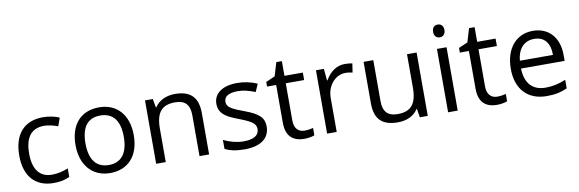

<svg xmlns="http://www.w3.org/2000/svg" viewBox="-52 -1161 4817 1597"><g transform="rotate(-10 2356.5 -362.0)"><path d="M299.8 9.8C354 9.8 399.4 0.5 435.1 -18.1V-89.8C388.2 -70.8 342.3 -61 297.9 -61C193.8 -61 140.1 -133.8 140.1 -265.1C140.1 -403.8 194.3 -473.1 303.2 -473.1C335.9 -473.1 382.3 -462.4 418 -448.2L442.9 -517.1C413.6 -532.2 356.4 -544.9 305.2 -544.9C145.5 -544.9 56.2 -443.4 56.2 -264.2C56.2 -89.8 145 9.8 299.8 9.8Z M1023.9 -268.1C1023.9 -438 929.2 -544.9 779.3 -544.9C624.5 -544.9 532.2 -442.4 532.2 -268.1C532.2 -211.9 542.5 -162.6 562.5 -120.6C603 -36.6 680.2 9.8 775.9 9.8C930.7 9.8 1023.9 -93.8 1023.9 -268.1ZM616.2 -268.1C616.2 -406.2 670.9 -476.1 776.9 -476.1C884.3 -476.1 939.9 -404.3 939.9 -268.1C939.9 -130.9 883.8 -58.1 777.8 -58.1C671.9 -58.1 616.2 -131.3 616.2 -268.1Z M1613.3 0V-349.1C1613.3 -485.8 1547.9 -544.9 1418.9 -544.9C1345.2 -544.9 1282.2 -514.6 1249 -461.9H1245.1L1231.9 -535.2H1166V0H1247.1V-280.8C1247.1 -419.9 1297.4 -476.1 1409.2 -476.1C1493.7 -476.1 1532.2 -433.6 1532.2 -346.2V0Z M2125 -146C2125 -216.8 2089.8 -257.8 1962.9 -304.2C1916.5 -321.3 1885.3 -334.5 1869.1 -343.8C1836.4 -361.8 1822.8 -380.4 1822.8 -409.2C1822.8 -451.7 1862.3 -477.1 1939 -477.1C1982.4 -477.1 2031.2 -465.8 2085 -443.8L2113.8 -509.8C2058.6 -533.2 2002.4 -544.9 1944.8 -544.9C1821.3 -544.9 1745.6 -491.2 1745.6 -403.8C1745.6 -355 1766.1 -321.3 1808.1 -293.9C1829.1 -279.8 1864.3 -263.7 1914.1 -245.1C1966.3 -225.1 2002 -207.5 2020 -192.9C2038.1 -177.7 2046.9 -160.2 2046.9 -139.2C2046.9 -84 1999.5 -57.1 1915 -57.1C1860.4 -57.1 1798.3 -73.2 1747.1 -99.1V-23.9C1786.6 -1.5 1842.3 9.8 1913.1 9.8C2047.4 9.8 2125 -46.4 2125 -146Z M2429.7 -57.1C2376.5 -57.1 2343.8 -92.8 2343.8 -157.2V-472.2H2499V-535.2H2343.8V-659.2H2296.9L2262.7 -544.9L2186 -511.2V-472.2H2262.7V-153.8C2262.7 -44.9 2314.5 9.8 2418 9.8C2445.3 9.8 2485.4 3.4 2502.9 -4.9V-66.9C2487.3 -62.5 2458.5 -57.1 2429.7 -57.1Z M2854 -544.9C2787.1 -544.9 2729.5 -505.9 2689.9 -436H2686L2676.8 -535.2H2609.9V0H2690.9V-287.1C2690.9 -392.1 2761.7 -471.2 2848.1 -471.2C2865.2 -471.2 2884.8 -468.8 2906.7 -463.9L2918 -539.1C2898.9 -543 2877.9 -544.9 2854 -544.9Z M3012.2 -535.2V-185.1C3012.2 -48.8 3076.7 9.8 3207 9.8C3282.7 9.8 3343.8 -19 3377 -71.8H3381.3L3393.1 0H3460V-535.2H3378.9V-253.9C3378.9 -115.2 3329.1 -58.1 3217.3 -58.1C3132.8 -58.1 3094.2 -100.6 3094.2 -188V-535.2Z M3625 -680.2C3625 -643.6 3645.5 -626 3672.9 -626C3698.7 -626 3720.7 -643.6 3720.7 -680.2C3720.7 -716.8 3698.7 -733.9 3672.9 -733.9C3645.5 -733.9 3625 -717.3 3625 -680.2ZM3712.9 -535.2H3631.8V0H3712.9Z M4057.6 -57.1C4004.4 -57.1 3971.7 -92.8 3971.7 -157.2V-472.2H4127V-535.2H3971.7V-659.2H3924.8L3890.6 -544.9L3814 -511.2V-472.2H3890.6V-153.8C3890.6 -44.9 3942.4 9.8 4045.9 9.8C4073.2 9.8 4113.3 3.4 4130.9 -4.9V-66.9C4115.2 -62.5 4086.4 -57.1 4057.6 -57.1Z M4463.9 9.8C4536.1 9.8 4580.6 0 4637.7 -24.9V-97.2C4581.5 -73.2 4524.4 -61 4466.8 -61C4357.4 -61 4295.4 -127.4 4292 -252.9H4660.6V-304.2C4660.6 -448.7 4577.1 -544.9 4442.9 -544.9C4299.8 -544.9 4208 -435.5 4208 -263.2C4208 -91.8 4305.7 9.8 4463.9 9.8ZM4441.9 -477.1C4526.4 -477.1 4573.7 -420.9 4573.7 -318.8H4293.9C4303.2 -418 4356 -477.1 4441.9 -477.1Z"/></g></svg>

Font: Open Sans
Style: Regular
Weight: 400
Foundry: Ascender Corporation
Version: Version 1.100;PS 001.100;hotconv 1.0.88;makeotf.lib2.5.64775